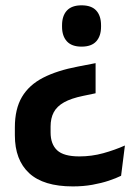

<svg xmlns="http://www.w3.org/2000/svg" viewBox="-20 -522 497 704"><path d="M330.5 -290.5V-180L285 -170.5Q241 -161.5 214.8 -146.8Q188.5 -132 177 -110.2Q165.5 -88.5 165.5 -58V-36.5Q165.5 6.5 189.5 29Q213.5 51.5 271 51.5Q316 51.5 358.5 39.8Q401 28 438 11.5L424 122.5Q406 131.5 379 140.5Q352 149.5 318.8 155.5Q285.5 161.5 247 161.5Q139.5 161.5 87 113Q34.5 64.5 34.5 -26V-55Q34.5 -122.5 60.5 -166.5Q86.5 -210.5 138 -237Q189.5 -263.5 266 -278ZM279 -502.5Q315.5 -502.5 333 -483.2Q350.5 -464 350.5 -429V-424Q350.5 -390 333 -370.5Q315.5 -351 279 -351Q243 -351 225.2 -370.5Q207.5 -390 207.5 -424V-429Q207.5 -464 225.2 -483.2Q243 -502.5 279 -502.5Z"/></svg>

Font: Anek Telugu Medium SemiBold
Style: Regular
Weight: 600
Version: Version 1.003